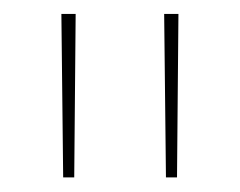

<svg xmlns="http://www.w3.org/2000/svg" viewBox="-20 -684 336 269"><path d="M86 -664.5 84 -435.5H68.5L66 -664.5ZM230 -664.5 228 -435.5H212.5L210 -664.5Z"/></svg>

Font: Anek Kannada Thin
Style: Regular
Weight: 250
Version: Version 1.003